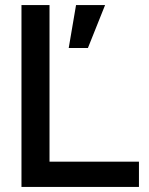

<svg xmlns="http://www.w3.org/2000/svg" viewBox="-20 -740 590 760"><path d="M65 0H530V-100H176V-720H65ZM252 -550H328L396 -720H281Z"/></svg>

Font: Aspekta 500
Style: Regular
Weight: 500
Designer: Ivo Dolenc
Version: Version 2.100